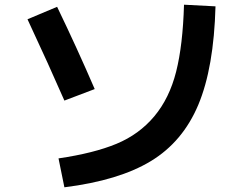

<svg xmlns="http://www.w3.org/2000/svg" viewBox="-20 -767 1040 817"><path d="M897 -740Q890 -479 824 -321.5Q758 -164 622 -81.5Q486 1 254 30L229 -93Q379 -115 475.5 -155Q572 -195 636.5 -272Q701 -349 729.5 -462Q758 -575 763 -747ZM97 -685 223 -738Q308 -562 383 -388L254 -339Q189 -488 97 -685Z"/></svg>

Font: Mplus 1p Bold
Style: Bold
Weight: 700
Version: Version 1.061